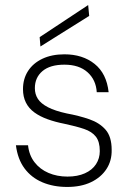

<svg xmlns="http://www.w3.org/2000/svg" viewBox="-20 -728 515 760"><path d="M246 12Q191 12 147.5 -6.5Q104 -25 77 -61.5Q50 -98 43 -153H91Q95 -114 116.5 -86Q138 -58 172 -43.5Q206 -29 247 -29Q287 -29 316 -42Q345 -55 360 -78Q375 -101 375 -130Q375 -167 359.5 -187Q344 -207 313 -217.5Q282 -228 235 -238Q199 -245 168.5 -256Q138 -267 116 -283Q94 -299 82.5 -322Q71 -345 71 -375Q71 -416 91 -447Q111 -478 148 -495.5Q185 -513 235 -513Q307 -513 354.5 -475Q402 -437 410 -363H363Q360 -412 326.5 -442Q293 -472 235 -472Q178 -472 148 -446.5Q118 -421 118 -379Q118 -355 130 -336.5Q142 -318 170 -303.5Q198 -289 244 -279Q293 -270 333.5 -256Q374 -242 398 -214.5Q422 -187 422 -135Q423 -92 401.5 -59Q380 -26 340.5 -7Q301 12 246 12ZM140 -544 137 -581 329 -708 333 -665Z"/></svg>

Font: DM Sans 18pt ExtraLight
Style: Regular
Weight: 250
Designer: Colophon Foundry, Jonny Pinhorn
Foundry: Colophon Foundry
Version: Version 4.004;gftools[0.9.30]